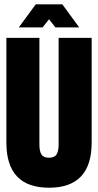

<svg xmlns="http://www.w3.org/2000/svg" viewBox="-20 -877 458 897"><path d="M9.8 -210.9Q9.8 -210.9 9.8 -700.2H164.1V-201.2Q164.1 -170.4 173.6 -155.3Q183.1 -140.1 209 -140.1Q234.9 -140.1 244.4 -155.8Q253.9 -171.4 253.9 -202.1Q253.9 -202.1 253.9 -700.2H408.2V-210.9Q408.2 0 209 0Q9.8 0 9.8 -210.9ZM67.9 -749 147 -856.9H271L350.1 -749H238.8L209 -787.1L179.2 -749Z"/></svg>

Font: Quaderni
Style: Regular
Weight: 400
Designer: Romain Laurent, Daphné Lejeune, Alexandre D’Hubert
Foundry: ESAD Valence
Version: Version 1.000;FEAKit 1.0